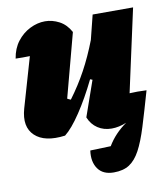

<svg xmlns="http://www.w3.org/2000/svg" viewBox="-80 -570 734 837"><g transform="rotate(-10 287.5 -151.5)"><path d="M287 -435 212 -153Q219 -149 227 -146Q268 -201 299.5 -259Q331 -317 358 -387L385 -495H564L484 -129Q517 -131 559 -129Q533 -38 513.5 25Q494 88 473.5 126Q453 164 426 181.5Q399 199 357 199Q309 199 287 167.5Q265 136 272 87L363 84Q394 32 447 -5Q413 9 381 9Q346 9 319.5 -8.5Q293 -26 280 -58L335 -215L325 -219Q287 -141 247 -81Q207 -21 175 4Q84 16 41 -24.5Q-2 -65 20 -143L84 -364Q53 -363 21 -364Q28 -408 51.5 -438.5Q75 -469 108 -485.5Q141 -502 175 -502Q207 -502 237.5 -486Q268 -470 287 -435Z"/></g></svg>

Font: Piazzolla Black
Style: Italic
Weight: 900
Italic angle: -11.3°
Designer: Juan Pablo del Peral
Foundry: Huerta Tipografica
Version: Version 1.330